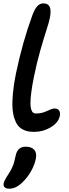

<svg xmlns="http://www.w3.org/2000/svg" viewBox="-20 -780 412 1152"><path d="M185.1 11.2Q164.6 11.2 148.2 8.1Q131.8 4.9 114.7 -4.4Q97.7 -13.7 85.9 -29.3Q74.2 -44.9 65.7 -71.5Q57.1 -98.1 54.9 -134Q52.7 -169.9 57.6 -221.4Q62.5 -272.9 75.2 -336.9Q115.2 -528.8 175.8 -692.9Q189.9 -729 205.1 -744.4Q220.2 -759.8 241.2 -759.8Q297.4 -759.8 278.8 -670.9Q273.4 -644.5 257.8 -596.7Q242.2 -548.8 221.4 -476.1Q200.7 -403.3 183.1 -316.9Q172.4 -263.7 167.5 -224.6Q162.6 -185.5 162.6 -161.9Q162.6 -138.2 167.2 -123.8Q171.9 -109.4 178.7 -104.2Q185.5 -99.1 195.8 -99.1Q222.2 -99.1 242.7 -106.4Q263.2 -113.8 278.6 -121.3Q293.9 -128.9 308.1 -128.9Q326.2 -128.9 334.5 -116.9Q342.8 -105 338.9 -85Q330.6 -43.9 284.7 -16.4Q238.8 11.2 185.1 11.2ZM35.2 352.1Q16.1 352.1 7.6 343.5Q-1 335 2 319.8Q5.9 302.2 29.8 266.1Q43.9 245.6 53 224.9Q62 204.1 64.9 192.9Q67.9 181.6 73.2 157.2Q84 100.1 133.8 100.1Q168.9 100.1 185.5 118.9Q202.1 137.7 194.8 172.9Q188 208.5 166.3 247.3Q144.5 286.1 112.8 315.9Q75.2 352.1 35.2 352.1Z"/></svg>

Font: Shantell Sans Irregular
Style: Italic
Weight: 500
Italic angle: -11.31°
Designer: Stephen Nixon, Anya Danilova, Shantell Martin
Foundry: Arrow Type
Version: Version 1.006;[9816181b4]